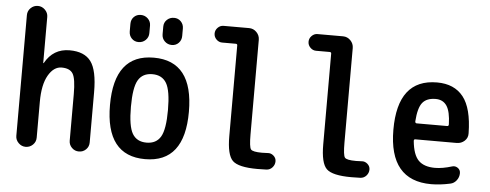

<svg xmlns="http://www.w3.org/2000/svg" viewBox="-50 -879 2600 1018"><g transform="rotate(5 1250.0 -370.0)"><path d="M59.6 -53.7V-696.3Q59.6 -718.8 75.7 -734.4Q91.8 -750 113.8 -750Q135.7 -750 151.9 -733.9Q168 -717.8 168 -696.3V-451.2Q168 -450.2 168.9 -450.2Q170.9 -450.2 170.9 -451.2Q214.8 -530.3 301.8 -530.3Q380.9 -530.3 415.5 -483.4Q450.2 -436.5 450.2 -320.3V-52.7Q450.2 -30.3 434.6 -15.1Q418.9 0 397 0Q375 0 359.4 -15.6Q343.8 -31.2 343.8 -52.7V-300.8Q343.8 -382.8 327.6 -409.2Q311.5 -435.5 267.6 -435.5Q225.6 -435.5 196.8 -385.7Q168 -335.9 168 -244.1V-53.7Q168 -31.2 151.9 -15.6Q135.7 0 113.8 0Q91.8 0 75.7 -16.1Q59.6 -32.2 59.6 -53.7Z M825.2 -402.8Q801.8 -442.4 750 -442.4Q698.2 -442.4 674.8 -402.8Q651.4 -363.3 651.4 -260.3Q651.4 -157.2 674.8 -117.7Q698.2 -78.1 750 -78.1Q801.8 -78.1 825.2 -117.7Q848.6 -157.2 848.6 -260.3Q848.6 -363.3 825.2 -402.8ZM960 -260.3Q960 9.8 750 9.8Q540 9.8 540 -260.3Q540 -530.3 750 -530.3Q960 -530.3 960 -260.3ZM889.6 -698.2V-658.2Q889.6 -635.7 875 -620.6Q860.4 -605.5 838.4 -605.5Q816.4 -605.5 800.8 -620.6Q785.2 -635.7 785.2 -658.2V-698.2Q785.2 -720.7 800.8 -735.4Q816.4 -750 838.4 -750Q860.4 -750 875 -734.9Q889.6 -719.7 889.6 -698.2ZM610.4 -698.2Q610.4 -720.7 625 -735.4Q639.6 -750 661.6 -750Q683.6 -750 699.2 -734.9Q714.8 -719.7 714.8 -698.2V-658.2Q714.8 -635.7 699.2 -620.6Q683.6 -605.5 661.6 -605.5Q639.6 -605.5 625 -620.6Q610.4 -635.7 610.4 -658.2Z M1103.5 -641.6Q1085.9 -641.6 1072.8 -654.8Q1059.6 -668 1059.6 -686Q1059.6 -704.1 1072.8 -717.3Q1085.9 -730.5 1103.5 -730.5H1239.3Q1262.7 -730.5 1279.3 -713.4Q1295.9 -696.3 1295.9 -672.9V-169.9Q1295.9 -102.5 1305.7 -90.3Q1315.4 -78.1 1365.2 -78.1Q1383.8 -78.1 1394.5 -79.1Q1412.1 -81.1 1426.3 -68.8Q1440.4 -56.6 1440.4 -39.1Q1440.4 -20.5 1427.7 -6.3Q1415 7.8 1396.5 8.8Q1381.8 9.8 1347.7 9.8Q1247.1 9.8 1215.8 -20.5Q1184.6 -50.8 1184.6 -150.4V-633.8Q1184.6 -641.6 1175.8 -641.6Z M1603.5 -641.6Q1585.9 -641.6 1572.8 -654.8Q1559.6 -668 1559.6 -686Q1559.6 -704.1 1572.8 -717.3Q1585.9 -730.5 1603.5 -730.5H1739.3Q1762.7 -730.5 1779.3 -713.4Q1795.9 -696.3 1795.9 -672.9V-169.9Q1795.9 -102.5 1805.7 -90.3Q1815.4 -78.1 1865.2 -78.1Q1883.8 -78.1 1894.5 -79.1Q1912.1 -81.1 1926.3 -68.8Q1940.4 -56.6 1940.4 -39.1Q1940.4 -20.5 1927.7 -6.3Q1915 7.8 1896.5 8.8Q1881.8 9.8 1847.7 9.8Q1747.1 9.8 1715.8 -20.5Q1684.6 -50.8 1684.6 -150.4V-633.8Q1684.6 -641.6 1675.8 -641.6Z M2257.8 -442.4Q2210 -442.4 2187.5 -414.6Q2165 -386.7 2160.2 -314.5Q2160.2 -305.7 2168 -304.7H2331.1Q2338.9 -304.7 2338.9 -314.5Q2336.9 -382.8 2316.9 -412.6Q2296.9 -442.4 2257.8 -442.4ZM2272.5 9.8Q2048.8 9.8 2048.3 -260.3Q2047.9 -530.3 2257.8 -530.3Q2349.6 -530.3 2397.5 -469.7Q2445.3 -409.2 2447.3 -276.4Q2448.2 -252 2430.7 -235.8Q2413.1 -219.7 2388.7 -219.7H2168Q2161.1 -219.7 2161.1 -210.9Q2168 -137.7 2197.3 -107.9Q2226.6 -78.1 2285.2 -78.1Q2325.2 -78.1 2376 -93.8Q2391.6 -98.6 2405.8 -88.9Q2419.9 -79.1 2419.9 -61.5Q2419.9 -40 2406.7 -22.9Q2393.6 -5.9 2374 -2Q2320.3 9.8 2272.5 9.8Z"/></g></svg>

Font: Rounded Mgen+ 1m medium
Style: Regular
Weight: 500
Designer: [Source Han Sans]
Ryoko NISHIZUKA  (kana & ideographs); Paul D. Hunt (Latin, Greek & Cyrillic); Wenlong ZHANG  (bopomofo
Version: Version 1.059.20150602